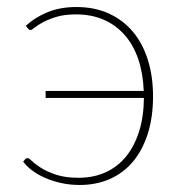

<svg xmlns="http://www.w3.org/2000/svg" viewBox="-20 -521 514 547"><path d="M53.5 -447.5Q79.5 -471.5 115.5 -486.2Q151.5 -501 197.5 -501Q249.5 -501 290 -482.5Q330.5 -464 358.5 -430.8Q386.5 -397.5 401.2 -350.5Q416 -303.5 416 -246.5Q416 -187 401 -140Q386 -93 358.8 -60.5Q331.5 -28 292.8 -11Q254 6 207 6Q178.5 6 153.2 0.2Q128 -5.5 107.2 -14.8Q86.5 -24 70.8 -36Q55 -48 46 -60.5L52 -67.5Q54 -70.5 58.5 -70.5Q62.5 -70.5 71.5 -61.8Q80.5 -53 97.2 -42.5Q114 -32 140 -23.2Q166 -14.5 204 -14.5Q245.5 -14.5 279.5 -29.5Q313.5 -44.5 337.8 -73.5Q362 -102.5 375.8 -145Q389.5 -187.5 390 -242H110V-262H389.5Q387.5 -312.5 373.8 -352.8Q360 -393 335.2 -421.2Q310.5 -449.5 275.5 -464.8Q240.5 -480 196.5 -480Q164 -480 141 -473Q118 -466 102.8 -457.8Q87.5 -449.5 79 -442.5Q70.5 -435.5 67 -435.5Q64.5 -435.5 63 -436.8Q61.5 -438 60 -439.5Z"/></svg>

Font: Lato Thin
Style: Regular
Weight: 200
Designer: Lukasz Dziedzic
Foundry: tyPoland Lukasz Dziedzic
Version: Version 2.007; 2014-02-27